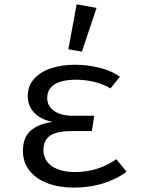

<svg xmlns="http://www.w3.org/2000/svg" viewBox="-20 -848 655 880"><path d="M308.7 -247.2Q240.5 -247.2 209.7 -226.2Q179 -205.1 179 -159.5Q179 -129.2 196.2 -106.7Q213.3 -84.1 246.2 -71.8Q279 -59.5 323.6 -59.5Q429.7 -59.5 513.3 -118.5L560 -61Q518.5 -28.7 455.6 -8.5Q392.8 11.8 318.5 11.8Q251.3 11.8 198.5 -7.9Q145.6 -27.7 115.4 -65.6Q85.1 -103.6 85.1 -156.4Q85.1 -216.4 119.2 -247.9Q153.3 -279.5 220.5 -289.2Q165.1 -301 136.2 -332.1Q107.2 -363.1 107.2 -407.7Q107.2 -453.8 135.9 -486.2Q164.6 -518.5 213.8 -534.9Q263.1 -551.3 324.1 -551.3Q379.5 -551.3 435.1 -537.7Q490.8 -524.1 529.7 -496.4L486.2 -442.6Q452.8 -463.1 411.8 -472.8Q370.8 -482.6 327.7 -482.6Q264.6 -482.6 230.5 -461.5Q196.4 -440.5 196.4 -398.5Q196.4 -361.5 228.2 -339.5Q260 -317.4 314.4 -317.4H411.8L401 -247.2ZM293.3 -622.1 331.3 -828.2 422.6 -811.8 355.4 -611.3Z"/></svg>

Font: Fira Code Fixed
Style: Regular
Weight: 400
Monospace: yes
Designer: Carrois Corporate, Edenspiekermann AG, Nikita Prokopov
Foundry: Carrois Corporate, Edenspiekermann AG, Nikita Prokopov
Version: Version 5.002